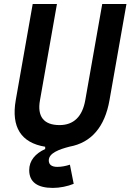

<svg xmlns="http://www.w3.org/2000/svg" viewBox="-20 -713 639 940"><path d="M238.8 207C272.9 207 311 199.2 340.8 187L322.3 93.3C301.3 100.1 280.3 104 260.7 104C233.4 104 218.8 93.3 218.8 72.3C218.8 36.6 269.5 18.1 320.8 4.9C426.8 -14.6 493.2 -91.3 516.1 -222.7L599.1 -693.4H480.5L397.5 -222.7C383.3 -142.1 340.8 -100.6 271.5 -100.6C194.3 -100.6 161.1 -142.6 175.8 -222.7L258.8 -693.4H140.1L57.1 -222.7C34.2 -90.8 83 -13.7 201.2 5.4V16.6C153.3 38.6 123 72.8 123 120.1C123 178.2 163.1 207 238.8 207Z"/></svg>

Font: Cascadia Mono SemiBold
Style: Italic
Weight: 600
Italic angle: -10°
Monospace: yes
Designer: Aaron Bell
Foundry: Saja Typeworks
Version: Version 2404.023